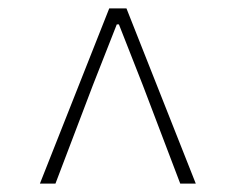

<svg xmlns="http://www.w3.org/2000/svg" viewBox="-20 -758 561 457"><path d="M75 -321H112L201 -555L258 -700H263L320 -555L409 -321H446L281 -738H240Z"/></svg>

Font: Source Han Sans JP ExtraLight
Style: Regular
Weight: 250
Designer: Ryoko NISHIZUKA 西塚涼子 (kana, bopomofo & ideographs); Paul D. Hunt (Latin, Greek & Cyrillic); Sandoll Communications 산돌커뮤니
Foundry: Adobe
Version: Version 2.001;hotconv 1.0.107;makeotfexe 2.5.65593